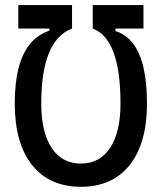

<svg xmlns="http://www.w3.org/2000/svg" viewBox="-20 -713 626 743"><path d="M170.9 -631.3 258.8 -602.5Q199.2 -580.1 169.4 -507.6Q139.6 -435.1 139.6 -312.5Q139.6 -201.7 179.7 -140.9Q219.7 -80.1 293 -80.1Q366.2 -80.1 406.2 -140.9Q446.3 -201.7 446.3 -312.5Q446.3 -437.5 419.4 -510Q392.6 -582.5 338.9 -602.5L426.8 -627.4V-592.8Q467.8 -580.1 494.9 -544.4Q522 -508.8 535.4 -450.9Q548.8 -393.1 548.8 -312.5Q548.8 -158.7 481.9 -74.5Q415 9.8 293 9.8Q170.9 9.8 104 -74.5Q37.1 -158.7 37.1 -312.5Q37.1 -392.1 52 -449.7Q66.9 -507.3 96.7 -543.5Q126.5 -579.6 170.9 -594.2ZM50.8 -693.4H258.8V-602.5H50.8ZM338.9 -693.4H535.2V-602.5H338.9Z"/></svg>

Font: Cascadia Code PL
Style: Regular
Weight: 400
Monospace: yes
Designer: Aaron Bell
Foundry: Saja Typeworks
Version: Version 2102.003